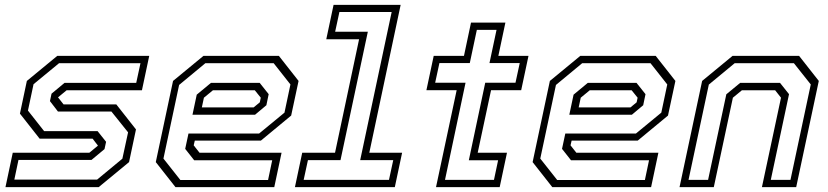

<svg xmlns="http://www.w3.org/2000/svg" viewBox="-20 -770 3408 790"><path d="M2.5 0 32.5 -141.5H347.5L384.5 -172L384 -169.5L361 -199.5H143L62 -302.5L90.5 -437L215.5 -540H594L564 -398.5H254L217 -368L217.5 -371L241.5 -340.5H458.5L539.5 -237.5L511 -103L386 0ZM39 -31H379.5L483.5 -117L507 -225.5L438.5 -311H218.5L185.5 -354L192 -384.5L245.5 -429H540.5L558 -510H223L118 -423.5L95 -315L161.5 -230.5H381.5L416.5 -186.5L410 -156.5L356.5 -112H56Z M1127.5 -540 1208.5 -437 1178 -294.5 1053.5 -191.5H781.5L777 -172L801 -141.5H1138.5L1108.5 0H702L621 -103L692 -437L817 -540ZM1048.5 -429 1085.5 -382.5 1076 -337 1029.5 -298H772L789.5 -380.5L848 -429ZM1106 -510H825L717 -420.5L652.5 -117.5L722 -29.5H1083L1100 -110.5H779L742 -157.5L755.5 -220.5H1046L1150.5 -306.5L1175 -422.5ZM1028.5 -398.5H856L819 -368L810.5 -328H1023.5L1049 -349L1053 -368Z M1193.5 0 1223.5 -141.5H1358.5L1457.5 -608.5H1322.5L1352.5 -750H1628.5L1499.5 -141.5H1634.5L1604.5 0ZM1229.5 -30H1580.5L1598 -111H1462L1591.5 -720.5H1376.5L1359 -639.5H1493.5L1381 -111H1247Z M1774 0 1859 -399H1734.5L1764.5 -540H1889L1918 -677H2059.5L2030.5 -540H2154.5L2124.5 -399H2000.5L1945.5 -141.5H2066L2036 0ZM1811 -30H2012.5L2029.5 -110.5H1909L1976.5 -429.5H2101L2118.5 -510.5H1994L2023 -647H1942L1913 -510.5H1788L1770.5 -429.5H1895.5Z M2678 -540 2759 -437 2728.5 -294.5 2604 -191.5H2332L2327.5 -172L2351.5 -141.5H2689L2659 0H2252.5L2171.5 -103L2242.5 -437L2367.5 -540ZM2599 -429 2636 -382.5 2626.5 -337 2580 -298H2322.5L2340 -380.5L2398.5 -429ZM2656.5 -510H2375.5L2267.5 -420.5L2203 -117.5L2272.5 -29.5H2633.5L2650.5 -110.5H2329.5L2292.5 -157.5L2306 -220.5H2596.5L2701 -306.5L2725.5 -422.5ZM2579 -398.5H2406.5L2369.5 -368L2361 -328H2574L2599.5 -349L2603.5 -368Z M2776 0 2869 -437 2994 -540H3268L3349 -437L3256 0H3115L3193.5 -368L3169.5 -398.5H3032.5L2995.5 -368L2917 0ZM2813 -30H2893.5L2968.5 -382L3025.5 -429H3189.5L3226.5 -382.5L3151.5 -30H3232.5L3316 -422.5L3246.5 -510H3003L2896.5 -422Z"/></svg>

Font: Tourney Thin Light
Style: Italic
Weight: 300
Italic angle: -12°
Version: Version 1.015